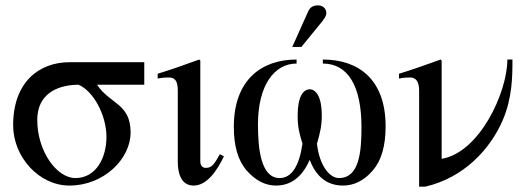

<svg xmlns="http://www.w3.org/2000/svg" viewBox="-20 -682 1943 716"><path d="M518 -366V-450H239C127 -450 29 -377 29 -215C29 -97 125 10 239 10C367 10 467 -89 467 -188C467 -297 389 -294 342 -366ZM377 -171C377 -96 340 -18 261 -18C191 -18 119 -119 119 -234C119 -346 215 -366 273 -366C329 -342 377 -252 377 -171Z M800 -107C777 -66 769 -56 747 -56C732 -56 727 -69 727 -79V-456L723 -460C671 -441 620 -423 568 -407V-389C587 -393 601 -393 610 -393C632 -393 643 -381 643 -344V-78C643 -35 656 10 702 10C754 10 792 -51 815 -99Z M1070 -507H1104L1170 -588C1186 -607 1197 -621 1197 -633C1197 -653 1180 -662 1167 -662C1146 -662 1136 -654 1129 -639ZM1184 -445C1277 -445 1328 -362 1328 -208C1328 -116 1320 -18 1244 -18C1209 -18 1171 -65 1162 -146C1174 -188 1180 -213 1180 -253C1180 -321 1158 -349 1135 -349C1112 -349 1090 -324 1090 -251C1090 -208 1096 -185 1108 -146C1096 -64 1068 -18 1023 -18C953 -18 942 -126 942 -218C942 -364 1003 -445 1086 -445V-460C955 -460 852 -384 852 -209C852 -138 867 -84 900 -46C933 -9 969 10 1009 10C1065 10 1107 -22 1135 -86C1159 -22 1201 10 1259 10C1301 10 1338 -9 1370 -46C1402 -83 1418 -137 1418 -211C1418 -386 1317 -460 1184 -460Z M1872 -460C1872 -336 1767 -113 1628 -90H1627V-456L1623 -460C1571 -441 1520 -423 1468 -407V-389C1485 -393 1503 -393 1510 -393C1532 -393 1543 -376 1543 -344V14H1566C1710 -19 1808 -126 1854 -232C1891 -317 1891 -399 1891 -460Z"/></svg>

Font: XITS Math
Style: Regular
Weight: 400
Designer: MicroPress Inc., with final additions and corrections provided by Coen Hoffman, Elsevier (retired)
Version: Version 1.108